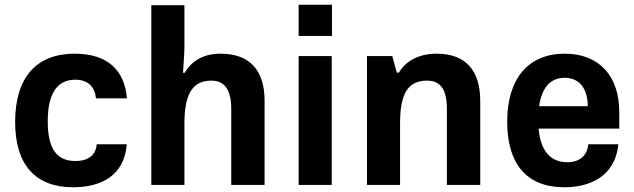

<svg xmlns="http://www.w3.org/2000/svg" viewBox="-20 -782 2680 812"><path d="M289 10C403 10 506 -36 516 -172H389C386 -128 355 -101 299 -101C211 -101 182 -166 182 -269C182 -379 217 -445 298 -445C353 -445 381 -414 386 -366H517C507 -484 436 -555 296 -555C135 -555 44 -456 44 -266C44 -84 131 10 289 10Z M620 0H760V-260C760 -381 792 -441 874 -441C931 -441 958 -401 958 -321V0H1099V-356C1099 -485 1036 -555 913 -555C844 -555 793 -528 761 -474H754C759 -545 760 -566 760 -598V-760H620Z M1243 -630H1384V-762H1243ZM1243 0H1383V-545H1243Z M1532 0H1672V-260C1672 -383 1703 -441 1786 -441C1845 -441 1870 -401 1870 -321V0H2011V-356C2011 -485 1948 -555 1827 -555C1755 -555 1698 -527 1667 -475H1658L1639 -545H1532Z M2599 -308C2599 -462 2513 -555 2368 -555C2216 -555 2125 -451 2125 -268C2125 -91 2205 10 2367 10C2465 10 2581 -29 2595 -172H2468C2463 -122 2430 -96 2379 -96C2308 -96 2266 -144 2258 -238H2599ZM2260 -333C2271 -408 2305 -453 2368 -453C2428 -453 2465 -411 2466 -333Z"/></svg>

Font: Kathrein 75 Bold
Style: Regular
Weight: 700
Designer: Lazydogs Typefoundry, based on Open Sans by Ascender Corporation
Foundry: Lazydogs Typefoundry
Version: Version 1.003;PS 001.003;hotconv 1.0.88;makeotf.lib2.5.64775